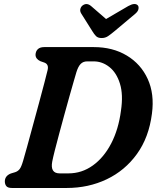

<svg xmlns="http://www.w3.org/2000/svg" viewBox="-20 -934 780 954"><path d="M4 -33Q4.5 -60.5 34 -72L55.5 -78.5Q69 -83 77.5 -93.8Q86 -104.5 95 -135.5Q102 -159 114.8 -205.5Q127.5 -252 143 -309Q158.5 -366 173.8 -422.2Q189 -478.5 200.5 -522.5Q212 -566.5 216.5 -585.5Q223.5 -614.5 200.5 -623L180.5 -630Q157 -641 156.5 -661.5Q157 -679 167.8 -689.5Q178.5 -700 200 -700H446Q540 -700 610 -658Q680 -616 714 -541.5Q748 -467 735 -369.5Q720 -251.5 660.5 -169Q601 -86.5 510.2 -43.2Q419.5 0 311.5 0H39.5Q19 0 11.5 -9.2Q4 -18.5 4 -33ZM320 -72.5Q386.5 -72.5 441.2 -111.8Q496 -151 532.5 -221.2Q569 -291.5 581 -384Q593 -463.5 576 -518.2Q559 -573 523.5 -601Q488 -629 446 -629H413Q393.5 -629 381 -616.5Q368.5 -604 359.5 -575Q356 -563.5 346.8 -531.5Q337.5 -499.5 325.2 -455.8Q313 -412 299.5 -363.2Q286 -314.5 273.8 -268.5Q261.5 -222.5 252.2 -186Q243 -149.5 239.5 -131Q228.5 -72.5 276.5 -72.5ZM549.5 -779.5Q531 -764 517 -754.5Q503 -745 485 -745Q467 -745 457.5 -754.2Q448 -763.5 438.5 -779.5L383.5 -867Q376.5 -878.5 379.2 -889.5Q382 -900.5 390.5 -907Q411 -922 432.5 -904L507 -839.5L617.5 -904Q651 -922.5 665 -907Q670 -901 668 -889.2Q666 -877.5 652 -865.5Z"/></svg>

Font: Fraunces 72pt SuperSoft SemiBold
Style: Italic
Weight: 600
Italic angle: -16°
Version: Version 1.000;[b76b70a41]